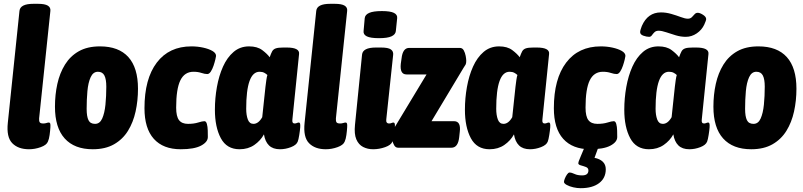

<svg xmlns="http://www.w3.org/2000/svg" viewBox="-20 -774 4210 1006"><path d="M132 8Q75 8 44 -24Q13 -56 21 -131L82 -717Q86 -754 155 -754H179Q215 -754 230.5 -744.5Q246 -735 244 -717L185 -154Q184 -140 188 -133.5Q192 -127 207 -127Q216 -127 223.5 -129.5Q231 -132 236 -132Q241 -132 243 -127Q245 -122 244 -107Q243 -89 240 -67Q237 -45 231 -32Q224 -14 193.5 -3Q163 8 132 8Z M466 8Q370 8 319 -48.5Q268 -105 268 -215Q268 -278 280.5 -334.5Q293 -391 320.5 -435.5Q348 -480 393 -505.5Q438 -531 504 -531Q602 -531 652.5 -475Q703 -419 703 -309Q703 -247 690.5 -190Q678 -133 650.5 -88.5Q623 -44 577.5 -18Q532 8 466 8ZM478 -125Q503 -125 515.5 -153Q528 -181 532.5 -225.5Q537 -270 537 -320Q537 -359 527 -378.5Q517 -398 493 -398Q468 -398 455 -369.5Q442 -341 438 -296.5Q434 -252 434 -204Q434 -164 443.5 -144.5Q453 -125 478 -125Z M927 8Q835 8 786 -46.5Q737 -101 737 -207Q737 -361 801.5 -446Q866 -531 983 -531Q1015 -531 1044.5 -524.5Q1074 -518 1093 -507Q1112 -496 1112 -481Q1112 -478 1108.5 -463Q1105 -448 1099 -430Q1093 -412 1084.5 -399Q1076 -386 1066 -386Q1053 -386 1035 -392Q1017 -398 994 -398Q947 -398 925 -353Q903 -308 903 -210Q903 -164 918 -144.5Q933 -125 965 -125Q996 -125 1018 -132Q1040 -139 1051 -139Q1060 -139 1064 -124.5Q1068 -110 1068.5 -90.5Q1069 -71 1069 -56Q1069 -30 1033.5 -11Q998 8 927 8Z M1235 8Q1168 8 1137 -50Q1106 -108 1106 -199Q1106 -259 1116.5 -318Q1127 -377 1148.5 -425Q1170 -473 1204 -502Q1238 -531 1285 -531Q1328 -531 1354 -511.5Q1380 -492 1393 -474Q1400 -494 1406 -505Q1412 -516 1425 -520.5Q1438 -525 1465 -525H1482Q1551 -525 1547 -491L1512 -148Q1509 -127 1524 -127Q1530 -127 1535.5 -129.5Q1541 -132 1546 -132Q1550 -132 1552 -127Q1554 -122 1553 -107Q1552 -92 1548 -67Q1544 -42 1540 -32Q1533 -14 1504.5 -3Q1476 8 1447 8Q1410 8 1389.5 -12Q1369 -32 1363 -70Q1345 -37 1312.5 -14.5Q1280 8 1235 8ZM1308 -125Q1334 -125 1354 -160L1371 -320Q1373 -337 1375.5 -354.5Q1378 -372 1381 -381Q1375 -387 1365 -392.5Q1355 -398 1340 -398Q1270 -398 1270 -204Q1270 -171 1278.5 -148Q1287 -125 1308 -125Z M1687 8Q1630 8 1599 -24Q1568 -56 1576 -131L1637 -717Q1641 -754 1710 -754H1734Q1770 -754 1785.5 -744.5Q1801 -735 1799 -717L1740 -154Q1739 -140 1743 -133.5Q1747 -127 1762 -127Q1771 -127 1778.5 -129.5Q1786 -132 1791 -132Q1796 -132 1798 -127Q1800 -122 1799 -107Q1798 -89 1795 -67Q1792 -45 1786 -32Q1779 -14 1748.5 -3Q1718 8 1687 8Z M1935 8Q1906 8 1882.5 -4Q1859 -16 1847 -44Q1835 -72 1840 -120L1877 -488Q1881 -525 1950 -525H1976Q2014 -525 2028 -515Q2042 -505 2040 -487L2004 -149Q2001 -127 2019 -127Q2026 -127 2031.5 -129.5Q2037 -132 2041 -132Q2046 -132 2048 -127Q2050 -122 2049 -107Q2048 -89 2045 -67Q2042 -45 2036 -32Q2029 -14 1998 -3Q1967 8 1935 8ZM1966 -574Q1921 -574 1902 -583.5Q1883 -593 1885 -611L1891 -679Q1893 -697 1914.5 -706.5Q1936 -716 1981 -716Q2025 -716 2044 -706.5Q2063 -697 2061 -679L2054 -611Q2052 -593 2031 -583.5Q2010 -574 1966 -574Z M2066 0Q2053 0 2045.5 -12.5Q2038 -25 2035 -41Q2032 -57 2032 -67Q2032 -80 2036 -87Q2040 -94 2046 -104L2215 -384H2110Q2074 -384 2080 -440L2084 -468Q2090 -523 2124 -523H2389Q2403 -523 2410 -510Q2417 -497 2420 -481Q2423 -465 2423 -455Q2423 -442 2419.5 -435.5Q2416 -429 2409 -419L2241 -139H2359Q2396 -139 2389 -83L2386 -55Q2380 0 2345 0Z M2545 8Q2478 8 2447 -50Q2416 -108 2416 -199Q2416 -259 2426.5 -318Q2437 -377 2458.5 -425Q2480 -473 2514 -502Q2548 -531 2595 -531Q2638 -531 2664 -511.5Q2690 -492 2703 -474Q2710 -494 2716 -505Q2722 -516 2735 -520.5Q2748 -525 2775 -525H2792Q2861 -525 2857 -491L2822 -148Q2819 -127 2834 -127Q2840 -127 2845.5 -129.5Q2851 -132 2856 -132Q2860 -132 2862 -127Q2864 -122 2863 -107Q2862 -92 2858 -67Q2854 -42 2850 -32Q2843 -14 2814.5 -3Q2786 8 2757 8Q2720 8 2699.5 -12Q2679 -32 2673 -70Q2655 -37 2622.5 -14.5Q2590 8 2545 8ZM2618 -125Q2644 -125 2664 -160L2681 -320Q2683 -337 2685.5 -354.5Q2688 -372 2691 -381Q2685 -387 2675 -392.5Q2665 -398 2650 -398Q2580 -398 2580 -204Q2580 -171 2588.5 -148Q2597 -125 2618 -125Z M3072 8Q2980 8 2931 -46.5Q2882 -101 2882 -207Q2882 -361 2946.5 -446Q3011 -531 3128 -531Q3160 -531 3189.5 -524.5Q3219 -518 3238 -507Q3257 -496 3257 -481Q3257 -478 3253.5 -463Q3250 -448 3244 -430Q3238 -412 3229.5 -399Q3221 -386 3211 -386Q3198 -386 3180 -392Q3162 -398 3139 -398Q3092 -398 3070 -353Q3048 -308 3048 -210Q3048 -164 3063 -144.5Q3078 -125 3110 -125Q3141 -125 3163 -132Q3185 -139 3196 -139Q3205 -139 3209 -124.5Q3213 -110 3213.5 -90.5Q3214 -71 3214 -56Q3214 -30 3178.5 -11Q3143 8 3072 8ZM3022 212Q3004 212 2984 207.5Q2964 203 2949.5 195Q2935 187 2935 179Q2935 173 2939.5 161.5Q2944 150 2951 140Q2958 130 2964 130Q2975 130 2990.5 137.5Q3006 145 3030 145Q3063 145 3063 119Q3063 106 3050 101Q3037 96 3023.5 92.5Q3010 89 3010 81Q3010 78 3012.5 70.5Q3015 63 3023 44.5Q3031 26 3046 -10H3118L3095 53Q3122 58 3138 73Q3154 88 3154 113Q3154 159 3119 185.5Q3084 212 3022 212Z M3380 8Q3313 8 3282 -50Q3251 -108 3251 -199Q3251 -259 3261.5 -318Q3272 -377 3293.5 -425Q3315 -473 3349 -502Q3383 -531 3430 -531Q3473 -531 3499 -511.5Q3525 -492 3538 -474Q3545 -494 3551 -505Q3557 -516 3570 -520.5Q3583 -525 3610 -525H3627Q3696 -525 3692 -491L3657 -148Q3654 -127 3669 -127Q3675 -127 3680.5 -129.5Q3686 -132 3691 -132Q3695 -132 3697 -127Q3699 -122 3698 -107Q3697 -92 3693 -67Q3689 -42 3685 -32Q3678 -14 3649.5 -3Q3621 8 3592 8Q3555 8 3534.5 -12Q3514 -32 3508 -70Q3490 -37 3457.5 -14.5Q3425 8 3380 8ZM3453 -125Q3479 -125 3499 -160L3516 -320Q3518 -337 3520.5 -354.5Q3523 -372 3526 -381Q3520 -387 3510 -392.5Q3500 -398 3485 -398Q3415 -398 3415 -204Q3415 -171 3423.5 -148Q3432 -125 3453 -125ZM3381 -581Q3368 -581 3351 -587Q3334 -593 3334 -606Q3334 -611 3337 -621Q3340 -631 3343 -638Q3374 -709 3443 -709Q3470 -709 3497.5 -701Q3525 -693 3547.5 -684.5Q3570 -676 3584 -676Q3597 -676 3605 -684Q3613 -692 3619.5 -699.5Q3626 -707 3636 -707Q3647 -707 3663.5 -696.5Q3680 -686 3680 -674Q3680 -667 3670 -645Q3657 -617 3630.5 -599Q3604 -581 3573 -581Q3547 -581 3520.5 -589Q3494 -597 3470.5 -605Q3447 -613 3431 -613Q3417 -613 3409 -605Q3401 -597 3395.5 -589Q3390 -581 3381 -581Z M3916 8Q3820 8 3769 -48.5Q3718 -105 3718 -215Q3718 -278 3730.5 -334.5Q3743 -391 3770.5 -435.5Q3798 -480 3843 -505.5Q3888 -531 3954 -531Q4052 -531 4102.5 -475Q4153 -419 4153 -309Q4153 -247 4140.5 -190Q4128 -133 4100.5 -88.5Q4073 -44 4027.5 -18Q3982 8 3916 8ZM3928 -125Q3953 -125 3965.5 -153Q3978 -181 3982.5 -225.5Q3987 -270 3987 -320Q3987 -359 3977 -378.5Q3967 -398 3943 -398Q3918 -398 3905 -369.5Q3892 -341 3888 -296.5Q3884 -252 3884 -204Q3884 -164 3893.5 -144.5Q3903 -125 3928 -125Z"/></svg>

Font: Asap Condensed Condensed ExtraBold
Style: Italic
Weight: 800
Width: 3
Italic angle: -6°
Designer: Pablo Cosgaya
Foundry: Omnibus-Type
Version: Version 3.001; ttfautohint (v1.8.4.7-5d5b)